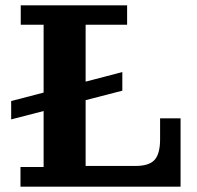

<svg xmlns="http://www.w3.org/2000/svg" viewBox="-20 -702 740 722"><path d="M57 0V-74H144V-609H58V-682H458V-609H302V0ZM302 0V-78H659V0ZM490 -78Q541 -78 561.5 -101Q582 -124 582 -178V-257H659V-78ZM22 -253V-322L440 -431V-361Z"/></svg>

Font: Montagu Slab 144pt SemiBold
Style: Regular
Weight: 600
Version: Version 1.000